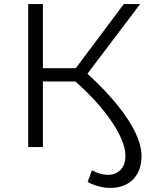

<svg xmlns="http://www.w3.org/2000/svg" viewBox="-20 -720 742 940"><path d="M666 -700H586L351 -386H190V-700H118V0H190V-321H349C490 -198 594 -51 594 42C594 102 560 136 507 136C483 136 457 128 430 114L409 171C445 190 483 200 521 200C613 200 673 141 673 44C673 -65 569 -212 408 -359Z"/></svg>

Font: Talent
Style: Regular
Weight: 400
Designer: Mike Powis
Version: Version 1.001;hotconv 1.0.109;makeotfexe 2.5.65596